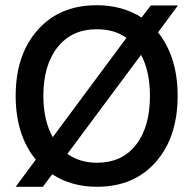

<svg xmlns="http://www.w3.org/2000/svg" viewBox="-20 -707 726 735"><path d="M660 -340Q660 -182 576.5 -87Q493 8 351 8Q253 8 180 -40L144 8H40L117 -96Q40 -190 40 -340Q40 -497 124 -592Q208 -687 350 -687Q448 -687 522 -640L557 -686H661L585 -583Q660 -489 660 -340ZM146 -340Q146 -246 182 -182L464 -562Q419 -595 350 -595Q255 -595 200.5 -526.5Q146 -458 146 -340ZM351 -84Q447 -84 500.5 -152.5Q554 -221 554 -340Q554 -434 520 -497L238 -118Q286 -84 351 -84Z"/></svg>

Font: Hind Madurai Medium
Style: Regular
Weight: 500
Designer: Jyotish Sonowal
Foundry: Indian Type Foundry
Version: Version 1.001;PS 1.0;hotconv 1.0.86;makeotf.lib2.5.63406; tt